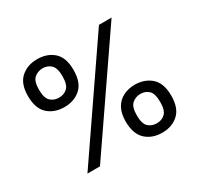

<svg xmlns="http://www.w3.org/2000/svg" viewBox="-153 -909 1154 1111"><g transform="rotate(-30 423.5 -353.5)"><path d="M216.3 -399.3Q149.7 -399.3 106.8 -438.2Q64 -477 64 -560Q64 -642 107.3 -680.5Q150.7 -719 216.3 -719Q283 -719 325.7 -680.8Q368.3 -642.7 368.3 -560Q368.3 -477 325.5 -438.2Q282.7 -399.3 216.3 -399.3ZM137.7 -560Q137.7 -504.3 160.2 -483.3Q182.7 -462.3 216.3 -462.3Q250 -462.3 272.3 -483.3Q294.7 -504.3 294.7 -560Q294.7 -615.7 272.3 -636.7Q250 -657.7 216.3 -657.7Q183 -656.7 160.3 -636.2Q137.7 -615.7 137.7 -560ZM626 -712H710.3L221.7 0H138ZM480 -148Q480 -203.3 499.3 -238.3Q518.7 -273.3 553.5 -291Q588.3 -308.7 632.3 -308.7Q699 -307.7 741.3 -269.2Q783.7 -230.7 783.7 -148Q783.7 -66 741.2 -27Q698.7 12 632.3 12Q565.7 12 523.3 -27Q481 -66 480 -148ZM553.7 -148Q553.7 -93 575.8 -72Q598 -51 632.3 -51Q665.7 -51 687.8 -72Q710 -93 710 -148Q710 -204.7 688 -225.5Q666 -246.3 632.3 -246.3Q599 -245.3 576.3 -224.7Q553.7 -204 553.7 -148Z"/></g></svg>

Font: Asta Sans Light
Style: Regular
Weight: 300
Designer: 42dot
Version: Version 1.000